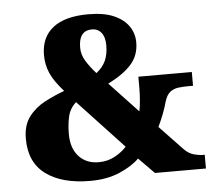

<svg xmlns="http://www.w3.org/2000/svg" viewBox="-52 -781 948 848"><g transform="rotate(-5 422.0 -357.0)"><path d="M315 10Q190 10 118.5 -42.5Q47 -95 47 -200Q47 -260 75.5 -297.5Q104 -335 147 -357.5Q190 -380 234 -396Q192 -443 175.5 -480.5Q159 -518 159 -561Q159 -640 212.5 -682Q266 -724 369 -724Q439 -724 483 -704.5Q527 -685 548.5 -653Q570 -621 570 -582Q570 -524 534.5 -484.5Q499 -445 431 -411L557 -277Q561 -294 563.5 -323Q566 -352 566 -382V-430H803V-369H782Q760 -369 738.5 -366.5Q717 -364 701 -351.5Q685 -339 676 -308Q663 -260 635 -201L739 -92Q758 -73 780.5 -67Q803 -61 819 -61H828V0H602L533 -70Q501 -38 445 -14Q389 10 315 10ZM383 -462Q412 -485 424.5 -513Q437 -541 437 -581Q437 -617 421.5 -636.5Q406 -656 380 -656Q321 -656 321 -580Q321 -549 338.5 -520.5Q356 -492 383 -462ZM359 -69Q399 -69 431.5 -87Q464 -105 483 -127L282 -342Q254 -317 246 -281.5Q238 -246 238 -205Q238 -141 271 -105Q304 -69 359 -69Z"/></g></svg>

Font: Noto Serif Tamil Black
Style: Regular
Weight: 900
Designer: Indian Type Foundry, Tom Grace, and the Monotype Design Team
Foundry: Monotype Imaging Inc.
Version: Version 2.004; ttfautohint (v1.8.4.7-5d5b)